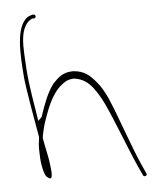

<svg xmlns="http://www.w3.org/2000/svg" viewBox="-53 -717 692 826"><g transform="rotate(-5 293.5 -304.0)"><path d="M58 -407C62 -358 88 -213 100 -145V-141C97 -121 95 -102 96 -85V-84C96 -40 102 1 115 26C142 53 144 31 138 -16C135 -51 123 -94 116 -137V-140C117 -142 117 -143 117 -146V-147L123 -175C126 -189 131 -204 136 -218C155 -272 180 -341 237 -373C247 -378 259 -381 271 -381H273C312 -376 335 -355 353 -332C366 -314 380 -293 394 -264C436 -175 479 -55 517 28L532 60C536 68 552 62 547 53L532 20C492 -68 453 -190 414 -281C400 -312 386 -336 370 -355C343 -388 319 -410 271 -413C229 -413 208 -395 182 -367C156 -334 136 -281 121 -235L120 -231C120 -230 118 -228 117 -227L103 -213L97 -252C78 -368 72 -408 68 -508C66 -551 67 -594 84 -624C94 -642 103 -648 115 -654H125C130 -656 132 -661 130 -666C126 -677 100 -665 94 -661C43 -620 50 -508 58 -407Z"/></g></svg>

Font: Stray Cat
Style: ExLtExt
Weight: 200
Version: Version 1.0